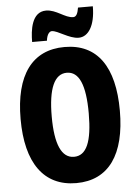

<svg xmlns="http://www.w3.org/2000/svg" viewBox="-61 -977 739 1033"><g transform="rotate(-5 308.0 -460.0)"><path d="M138 -767H218C222 -803 237 -816 248 -816C281 -816 338 -768 390 -768C441 -768 480 -824 480 -930H400C395 -899 387 -881 370 -881C326 -881 282 -929 227 -929C149 -929 138 -830 138 -767ZM576 -358C576 -595 486 -725 309 -725C134 -725 40 -597 40 -359C40 -123 133 10 309 10C485 10 576 -122 576 -358ZM208 -358C208 -509 242 -586 309 -586C375 -586 408 -513 408 -358C408 -204 376 -132 309 -132C242 -132 208 -208 208 -358Z"/></g></svg>

Font: Noto Sans Bengali ExtraCondensed ExtraBold
Style: Regular
Weight: 800
Width: 2
Designer: Joana Ranito - Universal Thirst; Jelle Bosma - Monotype Design Team
Foundry: Universal Thirst ehf.
Version: Version 3.000